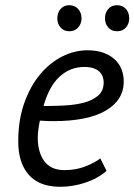

<svg xmlns="http://www.w3.org/2000/svg" viewBox="-20 -705 516 737"><path d="M389 -49Q354 -19 306.5 -3.5Q259 12 211 12Q131 12 90.5 -34Q50 -80 50 -162Q50 -244 73 -309Q96 -374 133.5 -419Q171 -464 218.5 -488Q266 -512 316 -512Q352 -512 378.5 -502Q405 -492 422 -475.5Q439 -459 447 -437.5Q455 -416 455 -392Q455 -321 386 -280.5Q317 -240 185 -240Q173 -240 160 -240.5Q147 -241 133 -242Q129 -223 127 -206Q125 -189 125 -176Q125 -121 150 -86.5Q175 -52 228 -52Q272 -52 308.5 -66.5Q345 -81 365 -97ZM304 -448Q249 -448 208.5 -410.5Q168 -373 147 -298Q185 -298 226 -300Q267 -302 300.5 -310.5Q334 -319 356 -337.5Q378 -356 378 -389Q378 -399 374.5 -409.5Q371 -420 363 -428.5Q355 -437 340.5 -442.5Q326 -448 304 -448ZM200 -634Q200 -656 212.5 -670.5Q225 -685 246 -685Q267 -685 280 -670.5Q293 -656 293 -634Q293 -614 280 -599.5Q267 -585 246 -585Q225 -585 212.5 -599.5Q200 -614 200 -634ZM383 -635Q383 -656 395.5 -670.5Q408 -685 429 -685Q451 -685 463.5 -670.5Q476 -656 476 -635Q476 -614 463.5 -599.5Q451 -585 429 -585Q408 -585 395.5 -599.5Q383 -614 383 -635Z"/></svg>

Font: PT Sans
Style: Italic
Weight: 400
Italic angle: -12°
Designer: A.Korolkova, O.Umpeleva, V.Yefimov
Foundry: ParaType Ltd
Version: Version 2.003W OFL